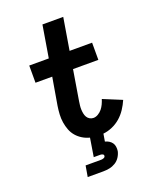

<svg xmlns="http://www.w3.org/2000/svg" viewBox="-171 -834 942 1154"><g transform="rotate(-20 300.0 -257.5)"><path d="M186 220 198 150H298Q306 150 314.5 146.5Q323 143 324 135Q324 135 324 135Q324 135 324 135Q324 135 324 135Q324 135 324 135Q325 127 318 123.5Q311 120 303 120H261L280 2Q256 -4 234.5 -17Q213 -30 197 -48.5Q181 -67 172 -90.5Q163 -114 159 -139.5Q155 -165 156.5 -191.5Q158 -218 162 -244L192 -420H85V-530H210L244 -735H377L343 -530H487V-420H325L293 -226Q291 -213 289.5 -200Q288 -187 288.5 -174Q289 -161 291.5 -148.5Q294 -136 300 -125.5Q306 -115 317 -108.5Q328 -102 341 -102Q356 -102 371 -111Q386 -120 396.5 -133Q407 -146 414 -161Q421 -176 426 -192L545 -143Q533 -115 515.5 -88.5Q498 -62 474.5 -41.5Q451 -21 422 -8.5Q393 4 364 7L356 55Q369 58 380.5 65Q392 72 399.5 82.5Q407 93 409 107Q411 121 409 135Q405 154 393.5 172Q382 190 364 201Q346 212 326 216Q306 220 286 220Z"/></g></svg>

Font: Iosevka Curly Slab XBdEx
Style: Italic
Weight: 800
Width: 7
Italic angle: -9°
Monospace: yes
Designer: Belleve Invis
Foundry: Belleve Invis
Version: Version 11.1.0; ttfautohint (v1.8.3)